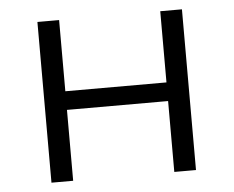

<svg xmlns="http://www.w3.org/2000/svg" viewBox="-43 -576 762 626"><g transform="rotate(-5 337.5 -263.0)"><path d="M101 -526H172V-293H503V-526H574V0H503V-232H172V0H101Z"/></g></svg>

Font: Montserrat-Regular
Style: Regular
Weight: 400
Version: Version 7.200